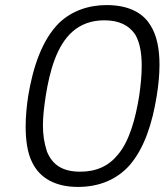

<svg xmlns="http://www.w3.org/2000/svg" viewBox="-20 -728 656 756"><path d="M287 8C369 8 439 -20 490 -77C549 -145 580 -244 597 -350C604 -392 608 -434 608 -473C608 -534 598 -589 572 -629C540 -682 479 -708 400 -708C328 -708 262 -685 212 -637C146 -571 110 -465 91 -350C85 -310 81 -269 81 -230C81 -176 88 -125 107 -88C138 -25 200 8 287 8ZM296 -52C227 -52 187 -78 165 -131C154 -165 149 -197 149 -234C149 -267 153 -304 160 -350C176 -451 204 -550 266 -604C299 -633 341 -648 391 -648C448 -648 488 -629 513 -591C531 -560 538 -517 538 -469C538 -432 534 -392 528 -350C514 -263 490 -173 445 -120C408 -74 359 -52 296 -52Z"/></svg>

Font: Arthouse Owned
Style: Italic
Weight: 400
Italic angle: -10°
Designer: Jeremy Tribby
Foundry: Tribby Type
Version: Version 1.000;PS 001.000;hotconv 1.0.88;makeotf.lib2.5.64775